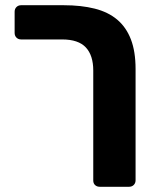

<svg xmlns="http://www.w3.org/2000/svg" viewBox="-20 -591 594 735"><path d="M337 -321Q337 -379 308.5 -409.5Q280 -440 218 -440H61Q50 -440 43 -447Q36 -454 36 -465V-546Q36 -557 43 -564Q50 -571 61 -571H224Q291 -571 342.5 -558Q394 -545 428.5 -516Q463 -487 481 -440.5Q499 -394 499 -327V99Q499 110 492 117Q485 124 474 124H362Q351 124 344 117.5Q337 111 337 100Z"/></svg>

Font: Fz Rubik
Style: Bold
Weight: 700
Designer: Hubert and Fischer
Foundry: Hubert and Fischer
Version: Vit hóa bi FontZin.com